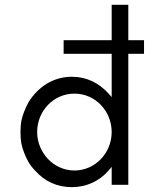

<svg xmlns="http://www.w3.org/2000/svg" viewBox="-20 -770 640 800"><path d="M514.6 0V-545.9H580.1V-602.5H514.6V-750H445.3V-602.5H245.1V-545.9H445.3V-365.2C443.4 -368.2 441.4 -370.1 439.5 -372.1C436.5 -375 434.6 -377 432.6 -379.9C391.6 -424.8 340.8 -450.2 279.3 -450.2C202.1 -450.2 138.7 -408.2 98.6 -343.8C85 -317.4 74.2 -293 68.4 -263.7C66.4 -249 65.4 -234.4 65.4 -219.7C65.4 -204.1 66.4 -189.5 68.4 -174.8C74.2 -145.5 85 -120.1 98.6 -94.7C106.4 -82 115.2 -70.3 126 -59.6C166 -13.7 218.8 9.8 279.3 9.8C338.9 9.8 393.6 -14.6 432.6 -59.6C434.6 -62.5 436.5 -64.5 439.5 -67.4L445.3 -75.2V0ZM445.3 -219.7C445.3 -132.8 377 -59.6 290 -59.6C203.1 -59.6 134.8 -134.8 134.8 -219.7C134.8 -307.6 203.1 -379.9 290 -379.9C378.9 -379.9 445.3 -305.7 445.3 -219.7Z"/></svg>

Font: My Font
Style: Regular
Weight: 400
Designer: Alfredo Marco Pradil
Version: Version 0.001